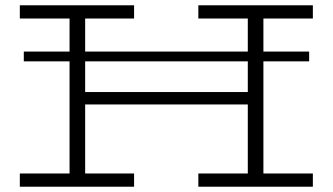

<svg xmlns="http://www.w3.org/2000/svg" viewBox="-20 -706 1259 726"><path d="M70 -474V-511H1149V-474ZM55 0V-50H487V0ZM730 0V-50H1163V0ZM243 -27V-659H302V-27ZM273 -311V-358H947V-311ZM55 -636V-686H487V-636ZM917 -29V-661H976V-29ZM730 -636V-686H1163V-636Z"/></svg>

Font: BioRhyme SemiExpanded Light
Style: Regular
Weight: 300
Width: 6
Designer: Aoife Mooney
Foundry: Aoife Mooney Type
Version: Version 1.600;gftools[0.9.33]